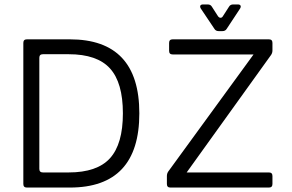

<svg xmlns="http://www.w3.org/2000/svg" viewBox="-20 -844 1316 864"><path d="M101 0Q85 0 85 -16V-651Q85 -667 101 -667H294Q607 -667 607 -334Q607 0 294 0ZM157 -84Q157 -68 173 -68H289Q417 -68 475 -132Q533 -196 533 -334Q533 -472 475 -536Q417 -600 289 -600H173Q157 -600 157 -584ZM747 0Q731 0 731 -16V-52Q731 -63 737 -72L1121 -599H757Q741 -599 741 -615V-651Q741 -667 757 -667H1190Q1206 -667 1206 -651V-617Q1206 -606 1200 -597L820 -68H1190Q1206 -68 1206 -52V-16Q1206 0 1190 0ZM964 -704Q951 -704 945 -714L884 -805Q879 -813 881.5 -818.5Q884 -824 894 -824H915Q928 -824 934 -813L961 -771Q966 -764 972.5 -764Q979 -764 983 -771L1010 -813Q1016 -824 1029 -824H1050Q1060 -824 1062.5 -818.5Q1065 -813 1060 -805L1000 -714Q994 -704 981 -704Z"/></svg>

Font: Pitagon Sans
Style: Regular
Weight: 400
Designer: Travis Tran
Foundry: Pitagon
Version: Version 1.001; ttfautohint (v1.8.4.7-5d5b);gftools[0.9.26]